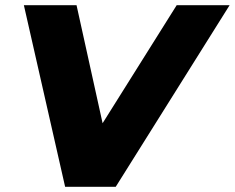

<svg xmlns="http://www.w3.org/2000/svg" viewBox="-20 -720 905 740"><path d="M231 0 72 -700H275L409 -93H280L661 -700H865L426 0Z"/></svg>

Font: Montserrat Thin ExtraBold
Style: Italic
Weight: 800
Italic angle: -11.3°
Version: Version 9.000